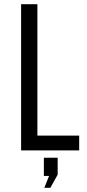

<svg xmlns="http://www.w3.org/2000/svg" viewBox="-20 -720 415 919"><path d="M81 0H359V-71H159V-700H81ZM215 122 192 179H221L256 116V35H190V122Z"/></svg>

Font: Bebas Neue Regular two
Style: Regular2
Weight: 400
Designer: Ryoichi Tsunekawa & LGV (GE)
Foundry: Free Software Foundation, Inc.
Version: Version 1.003 August 13, 2016